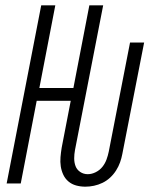

<svg xmlns="http://www.w3.org/2000/svg" viewBox="-20 -690 590 722"><path d="M301 12Q283 12 266.5 7.5Q250 3 237.5 -7.5Q225 -18 218 -33Q211 -48 208.5 -64.5Q206 -81 207.5 -99Q209 -117 212 -135L246 -311H118L58 0H5L135 -670H188L128 -359H256L316 -670H368L262 -126Q259 -110 259 -94.5Q259 -79 264 -65.5Q269 -52 281.5 -43.5Q294 -35 310 -35Q325 -35 340 -42.5Q355 -50 365 -62.5Q375 -75 380.5 -90Q386 -105 389 -120L469 -530H522L440 -111Q437 -95 431.5 -79.5Q426 -64 416.5 -49Q407 -34 394 -22Q381 -10 365.5 -2.5Q350 5 333.5 8.5Q317 12 301 12Z"/></svg>

Font: Lode Dark Term
Style: Italic
Weight: 400
Italic angle: -11°
Monospace: yes
Designer: Belleve Invis
Foundry: Belleve Invis
Version: Version 29.2.0